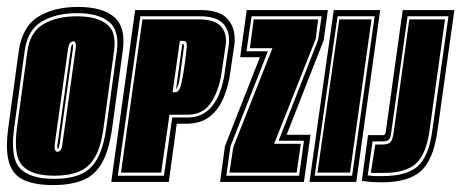

<svg xmlns="http://www.w3.org/2000/svg" viewBox="-32 -525 1331 554"><path d="M121 9Q70 9 38 -5Q6 -19 -5.5 -55Q-17 -91 -8 -157L22 -377Q32 -448 78 -476.5Q124 -505 193 -505Q264 -505 298 -475.5Q332 -446 322 -377L292 -158Q283 -92 262.5 -55.5Q242 -19 207 -5Q172 9 121 9ZM124 -9Q170 -9 200.5 -22Q231 -35 249 -67.5Q267 -100 275 -158L305 -377Q313 -438 282 -462.5Q251 -487 191 -487Q129 -487 88 -462.5Q47 -438 39 -377L9 -157Q-3 -70 25.5 -39.5Q54 -9 124 -9ZM125 -18Q60 -18 33 -46.5Q6 -75 17 -157L47 -377Q55 -433 93.5 -455.5Q132 -478 190 -478Q247 -478 276 -455.5Q305 -433 297 -377L267 -158Q260 -103 242.5 -72.5Q225 -42 196 -30Q167 -18 125 -18ZM135 -87Q138 -87 143 -92Q147 -98 148 -109L186 -382Q188 -396 186 -401Q184 -406 180 -406Q175 -406 170 -401Q166 -397 164 -382L126 -109Q125 -96 127 -92Q129 -87 135 -87ZM136 -96Q131 -96 134 -109L172 -382Q174 -397 178 -397Q180 -397 178 -382L140 -109Q137 -96 136 -96Z M289 0 358 -496H546Q605 -496 627.5 -467Q650 -438 644 -394L633 -320Q628 -279 613.5 -244Q599 -209 573 -188.5Q547 -168 505 -168H478L455 0ZM308 -18H441L465 -186H508Q543 -186 565.5 -204.5Q588 -223 600.5 -254Q613 -285 617 -320L628 -394Q633 -431 614 -454.5Q595 -478 544 -478H373ZM317 -27 379 -469H542Q589 -469 606.5 -448Q624 -427 619 -394L608 -320Q602 -270 579 -232Q556 -194 509 -194H457L433 -27ZM466 -259H475Q483 -259 489 -275Q491 -283 494 -297.5Q497 -312 500 -333Q503 -353 504.5 -368Q506 -383 507 -391Q508 -407 498 -407H487ZM476 -268 494 -398H496Q500 -398 498 -384L491 -333Q489 -314 487 -301.5Q485 -289 483 -282Q478 -268 476 -268Z M603 0 617 -103 718 -360H661L680 -496H914L902 -409L795 -136H864L845 0ZM621 -18H831L845 -119H772L886 -410L896 -478H694L679 -377H741L633 -103ZM630 -27 641 -100 754 -386H689L700 -469H886L879 -413L759 -110H836L824 -27Z M861 0 931 -496H1065L996 0ZM876 -18H984L1049 -478H942ZM884 -27 947 -469H1040L978 -27Z M1070 1Q1064 1 1048 0.5Q1032 0 1012 -3L1030 -135H1073Q1080 -135 1081 -144L1130 -496H1279L1230 -146Q1218 -62 1181.5 -30.5Q1145 1 1070 1ZM1054 -17H1073Q1141 -17 1173 -45Q1205 -73 1215 -146L1262 -478H1144L1097 -144Q1095 -127 1090 -122Q1085 -117 1071 -117H1043L1029 -19Q1035 -18 1041 -17.5Q1047 -17 1054 -17ZM1056 -26Q1050 -26 1045.5 -26Q1041 -26 1038 -27L1051 -108H1070Q1088 -108 1094.5 -114.5Q1101 -121 1104 -144L1149 -469H1252L1207 -146Q1197 -78 1167 -52Q1137 -26 1074 -26Z"/></svg>

Font: Alumni Sans Collegiate One SC
Style: Italic
Weight: 400
Italic angle: -8°
Designer: Robert E. Leuschke
Foundry: Robert E. Leuschke
Version: Version 1.100